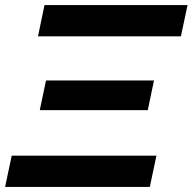

<svg xmlns="http://www.w3.org/2000/svg" viewBox="-26 -733 756 753"><path d="M123 -590.5 148.5 -713H709.5L683.5 -590.5ZM130 -301 154.5 -417.5H578L553.5 -301ZM-6 0 20 -122.5H587.5L561.5 0Z"/></svg>

Font: Heraclito SemiBold
Style: Italic
Weight: 600
Italic angle: -12°
Designer: Kostas Bartsokas (font) & Cristiano Sobral (main changes)
Foundry: Kostas Bartsokas (font) & Cristiano Sobral (main changes)
Version: Version 1.00;July 8, 2020;FontCreator 13.0.0.2655 64-bit